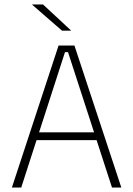

<svg xmlns="http://www.w3.org/2000/svg" viewBox="-20 -844 600 864"><path d="M33.5 0 243.5 -639H315L526 0H484L286 -609.5H272.5L75.5 0ZM133 -213.5V-248.5H426V-213.5ZM173.5 -824 300 -706.5V-706H259L124.5 -823V-824Z"/></svg>

Font: Anek Telugu ExtraLight
Style: Regular
Weight: 250
Version: Version 1.003